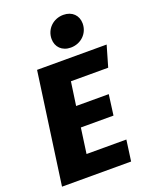

<svg xmlns="http://www.w3.org/2000/svg" viewBox="-171 -1037 890 1128"><g transform="rotate(-20 274.0 -473.0)"><path d="M345 -750C408 -750 458 -797 458 -860C458 -910 423 -946 368 -946C305 -946 255 -899 255 -836C255 -786 290 -750 345 -750ZM548 -695H113L16 0H448L466 -131H217L239 -289H443L460 -417H256L277 -564H510Z"/></g></svg>

Font: Fira Sans ExtraBold
Style: Italic
Weight: 800
Italic angle: -8°
Designer: bBox Type GmbH & Carrois Corporate GbR & Edenspiekermann AG
Foundry: bBox Type GmbH & Carrois Corporate GbR & Edenspiekermann AG
Version: Version 4.301;PS 004.301;hotconv 1.0.88;makeotf.lib2.5.64775